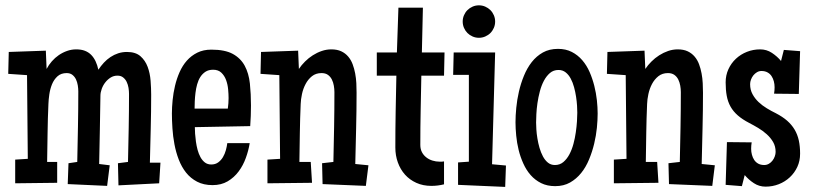

<svg xmlns="http://www.w3.org/2000/svg" viewBox="-20 -696 3082 728"><path d="M588.4 -79.1 583.5 -1 429.2 6.8 427.2 -77.1 465.3 -82Q466.8 -147 468 -210.9Q469.2 -274.9 469.2 -339.8Q469.2 -350.6 467.3 -362.8Q465.3 -375 460.4 -385.3Q455.6 -395.5 447 -402.3Q438.5 -409.2 425.3 -409.2Q411.1 -409.2 399.4 -401.9Q387.7 -394.5 379.2 -383.5Q370.6 -372.6 365.7 -358.9Q360.8 -345.2 360.8 -333Q359.9 -268.1 358.6 -203.6Q357.4 -139.2 356 -74.2L396 -69.3L386.2 8.8L236.8 2L239.7 -77.1L272.9 -82Q274.4 -148.9 275.6 -215.8Q276.9 -282.7 276.9 -349.6Q276.9 -360.4 274.9 -372.6Q272.9 -384.8 268.1 -395Q263.2 -405.3 254.6 -412.1Q246.1 -418.9 232.9 -418.9Q211.4 -418.9 198 -406.7Q184.6 -394.5 177.2 -376.5Q169.9 -358.4 167 -338.1Q164.1 -317.9 163.6 -301.8Q161.1 -246.6 160.4 -191.9Q159.7 -137.2 158.7 -82H196.8V-2.9L37.6 -1V-90.8L85.4 -93.8L82.5 -411.1L11.2 -416L13.2 -499L153.8 -503.9L156.7 -434.6Q164.6 -449.7 176.5 -463.4Q188.5 -477.1 203.1 -487.1Q217.8 -497.1 234.4 -502.9Q251 -508.8 269 -508.8Q288.1 -508.8 302 -503.4Q315.9 -498 325.9 -487.8Q335.9 -477.5 342.5 -463.4Q349.1 -449.2 353 -431.6Q362.3 -445.8 373.8 -458.3Q385.3 -470.7 398.9 -479.7Q412.6 -488.8 428.2 -493.9Q443.8 -499 461.4 -499Q494.1 -499 512.5 -482.9Q530.8 -466.8 539.8 -442.6Q548.8 -418.5 551 -389.9Q553.2 -361.3 553.2 -336.9Q553.2 -272 551.5 -208Q549.8 -144 548.3 -79.1Z M931.6 -295.9Q931.6 -255.9 928.7 -217.8L718.8 -213.9Q718.8 -203.6 719.7 -189.2Q720.7 -174.8 722.9 -158.9Q725.1 -143.1 729.2 -127.7Q733.4 -112.3 740.2 -99.9Q747.1 -87.4 757.1 -79.8Q767.1 -72.3 781.2 -72.3Q796.4 -72.3 807.4 -80.3Q818.4 -88.4 825.4 -100.3Q832.5 -112.3 836.4 -126.5Q840.3 -140.6 841.8 -153.3H926.8Q922.4 -125.5 912.1 -97.2Q901.9 -68.8 884.8 -45.9Q867.7 -22.9 843.3 -8.5Q818.8 5.9 786.1 5.9Q752 5.9 727.3 -7.1Q702.6 -20 685.5 -41.5Q668.5 -63 657.7 -91.1Q647 -119.1 641.4 -149.2Q635.7 -179.2 633.8 -209.5Q631.8 -239.7 631.8 -265.6Q631.8 -289.1 634.5 -316.4Q637.2 -343.8 643.6 -370.6Q649.9 -397.5 660.9 -422.4Q671.9 -447.3 688.5 -466.1Q705.1 -484.9 728 -496.3Q751 -507.8 781.2 -507.8Q833 -507.8 862.8 -491.5Q892.6 -475.1 908 -446.5Q923.3 -418 927.5 -379.2Q931.6 -340.3 931.6 -295.9ZM846.7 -324.2Q846.7 -338.9 845 -357.4Q843.3 -376 837.2 -392.6Q831.1 -409.2 819.3 -420.4Q807.6 -431.6 788.1 -431.6Q771 -431.6 759.3 -424.1Q747.6 -416.5 739.7 -404.3Q731.9 -392.1 727.5 -376.2Q723.1 -360.4 721.2 -344Q719.2 -327.6 718.5 -312Q717.8 -296.4 717.8 -284.2H843.8Q846.7 -304.7 846.7 -324.2Z M1377 -69.3 1367.2 8.8 1203.1 2 1201.2 -77.1 1244.1 -82Q1245.6 -148.4 1246.8 -214.4Q1248 -280.3 1248 -346.7Q1248 -358.4 1245.8 -371.1Q1243.7 -383.8 1238.3 -394.5Q1232.9 -405.3 1223.4 -412.1Q1213.9 -418.9 1199.2 -418.9Q1177.7 -418.9 1162.8 -407Q1147.9 -395 1138.7 -377.4Q1129.4 -359.9 1125 -339.4Q1120.6 -318.8 1120.1 -301.8Q1117.7 -246.6 1116.9 -191.9Q1116.2 -137.2 1115.2 -82H1158.2L1163.1 -2.9L994.1 -1V-90.8L1042 -93.8L1039.1 -411.1L967.8 -416L969.7 -499L1110.4 -503.9L1113.3 -434.6Q1123 -449.2 1136.5 -462.6Q1149.9 -476.1 1166 -486.3Q1182.1 -496.6 1200 -502.7Q1217.8 -508.8 1236.3 -508.8Q1258.3 -508.8 1273.9 -501.5Q1289.6 -494.1 1300.3 -481.4Q1311 -468.8 1317.1 -452.4Q1323.2 -436 1326.7 -417.7Q1330.1 -399.4 1331.1 -380.6Q1332 -361.8 1332 -344.7Q1332 -276.9 1330.3 -209.5Q1328.6 -142.1 1327.1 -74.2Z M1665.5 -497.1 1663.6 -409.2H1577.6Q1576.2 -343.8 1575 -278.3Q1573.7 -212.9 1573.7 -146.5Q1573.7 -130.9 1579.8 -119.1Q1585.9 -107.4 1596.2 -99.4Q1606.4 -91.3 1619.6 -87.2Q1632.8 -83 1647 -83Q1651.4 -83 1655.3 -83Q1659.2 -83 1663.6 -84V2.9Q1640.1 8.8 1615.7 8.8Q1584 8.8 1558.6 -2.7Q1533.2 -14.2 1515.6 -33.9Q1498 -53.7 1488.5 -80.1Q1479 -106.4 1479 -136.7Q1479 -205.1 1480.2 -272.9Q1481.4 -340.8 1482.9 -409.2H1408.7V-497.1H1484.9L1490.7 -667H1583.5L1579.6 -497.1Z M1857.4 -614.3Q1857.4 -601.6 1852.5 -590.3Q1847.7 -579.1 1839.4 -570.8Q1831.1 -562.5 1819.8 -557.6Q1808.6 -552.7 1795.9 -552.7Q1783.2 -552.7 1772 -557.6Q1760.7 -562.5 1752.4 -570.8Q1744.1 -579.1 1739.3 -590.3Q1734.4 -601.6 1734.4 -614.3Q1734.4 -627 1739.3 -638.2Q1744.1 -649.4 1752.4 -657.7Q1760.7 -666 1772 -670.9Q1783.2 -675.8 1795.9 -675.8Q1808.6 -675.8 1819.8 -670.9Q1831.1 -666 1839.4 -657.7Q1847.7 -649.4 1852.5 -638.2Q1857.4 -627 1857.4 -614.3ZM1898.4 -68.4 1895.5 12.7 1716.8 4.9V-80.1L1757.8 -83V-412.1H1698.2L1700.2 -497.1H1857.4L1845.7 -73.2Z M2246.1 -265.6Q2246.1 -241.2 2243.2 -211.4Q2240.2 -181.6 2232.9 -151.1Q2225.6 -120.6 2213.6 -91.6Q2201.7 -62.5 2183.6 -40Q2165.5 -17.6 2141.4 -3.9Q2117.2 9.8 2085 9.8Q2054.7 9.8 2031.7 -1.7Q2008.8 -13.2 1992.2 -32Q1975.6 -50.8 1964.4 -75.7Q1953.1 -100.6 1946.5 -127.4Q1939.9 -154.3 1937.3 -181.6Q1934.6 -209 1934.6 -232.4Q1934.6 -256.8 1937.5 -287.1Q1940.4 -317.4 1947.5 -348.4Q1954.6 -379.4 1966.6 -408.7Q1978.5 -438 1996.3 -460.7Q2014.2 -483.4 2038.6 -497.1Q2063 -510.7 2095.7 -510.7Q2125.5 -510.7 2148.2 -499Q2170.9 -487.3 2187.7 -467.8Q2204.6 -448.2 2215.6 -422.9Q2226.6 -397.5 2233.4 -370.4Q2240.2 -343.3 2243.2 -315.9Q2246.1 -288.6 2246.1 -265.6ZM2168.9 -268.6Q2168.9 -278.8 2168 -294.9Q2167 -311 2164.3 -329.1Q2161.6 -347.2 2156.7 -365.2Q2151.9 -383.3 2144 -397.9Q2136.2 -412.6 2124.8 -421.6Q2113.3 -430.7 2097.7 -430.7Q2078.6 -430.7 2065.2 -419.2Q2051.8 -407.7 2042.2 -389.6Q2032.7 -371.6 2026.9 -349.4Q2021 -327.1 2017.8 -304.9Q2014.6 -282.7 2013.7 -263.2Q2012.7 -243.7 2012.7 -231.4Q2012.7 -221.2 2013.7 -205.3Q2014.6 -189.5 2017.6 -171.4Q2020.5 -153.3 2025.6 -135.5Q2030.8 -117.7 2038.6 -103Q2046.4 -88.4 2057.6 -79.3Q2068.8 -70.3 2084 -70.3Q2102.5 -70.3 2116 -81.5Q2129.4 -92.8 2138.9 -110.6Q2148.4 -128.4 2154.3 -150.4Q2160.2 -172.4 2163.3 -194.6Q2166.5 -216.8 2167.7 -236.3Q2168.9 -255.9 2168.9 -268.6Z M2690.4 -69.3 2680.7 8.8 2516.6 2 2514.6 -77.1 2557.6 -82Q2559.1 -148.4 2560.3 -214.4Q2561.5 -280.3 2561.5 -346.7Q2561.5 -358.4 2559.3 -371.1Q2557.1 -383.8 2551.8 -394.5Q2546.4 -405.3 2536.9 -412.1Q2527.3 -418.9 2512.7 -418.9Q2491.2 -418.9 2476.3 -407Q2461.4 -395 2452.1 -377.4Q2442.9 -359.9 2438.5 -339.4Q2434.1 -318.8 2433.6 -301.8Q2431.2 -246.6 2430.4 -191.9Q2429.7 -137.2 2428.7 -82H2471.7L2476.6 -2.9L2307.6 -1V-90.8L2355.5 -93.8L2352.5 -411.1L2281.2 -416L2283.2 -499L2423.8 -503.9L2426.8 -434.6Q2436.5 -449.2 2450 -462.6Q2463.4 -476.1 2479.5 -486.3Q2495.6 -496.6 2513.4 -502.7Q2531.2 -508.8 2549.8 -508.8Q2571.8 -508.8 2587.4 -501.5Q2603 -494.1 2613.8 -481.4Q2624.5 -468.8 2630.6 -452.4Q2636.7 -436 2640.1 -417.7Q2643.6 -399.4 2644.5 -380.6Q2645.5 -361.8 2645.5 -344.7Q2645.5 -276.9 2643.8 -209.5Q2642.1 -142.1 2640.6 -74.2Z M3013.7 -113.3Q3013.7 -85.9 3003.2 -63.2Q2992.7 -40.5 2974.6 -23.7Q2956.5 -6.8 2932.9 2.4Q2909.2 11.7 2882.8 11.7Q2858.4 11.7 2838.4 -1.5Q2818.4 -14.6 2803.7 -32.2L2793 9.8L2731.4 4.9L2736.3 -157.2L2830.1 -156.2Q2829.1 -150.4 2828.6 -144Q2828.1 -137.7 2828.1 -131.8Q2828.1 -120.1 2831.1 -109.1Q2834 -98.1 2839.8 -89.4Q2845.7 -80.6 2855.2 -75.4Q2864.7 -70.3 2877.9 -70.3Q2887.2 -70.3 2895.3 -75Q2903.3 -79.6 2908.9 -86.9Q2914.6 -94.2 2917.7 -103Q2920.9 -111.8 2920.9 -120.1Q2920.9 -141.1 2911.4 -157.5Q2901.9 -173.8 2887.2 -187Q2872.6 -200.2 2855 -210.7Q2837.4 -221.2 2821.3 -229.5Q2794.9 -243.2 2777.6 -258.3Q2760.3 -273.4 2750 -291.7Q2739.7 -310.1 2735.6 -332.5Q2731.4 -355 2731.4 -383.8Q2731.4 -410.6 2741.9 -433.6Q2752.4 -456.5 2770.5 -473.4Q2788.6 -490.2 2812.3 -499.5Q2835.9 -508.8 2862.3 -508.8Q2886.7 -508.8 2906.7 -495.6Q2926.8 -482.4 2941.4 -464.8L2952.1 -506.8L3013.7 -502L3008.8 -339.8L2915 -340.8Q2916 -346.7 2916.5 -353Q2917 -359.4 2917 -365.2Q2917 -377 2914.1 -387.9Q2911.1 -398.9 2905.3 -407.7Q2899.4 -416.5 2889.9 -421.6Q2880.4 -426.8 2867.2 -426.8Q2857.9 -426.8 2850.1 -422.1Q2842.3 -417.5 2836.4 -410.2Q2830.6 -402.8 2827.4 -394Q2824.2 -385.3 2824.2 -377Q2824.2 -355.5 2833.3 -338.9Q2842.3 -322.3 2856.2 -309.1Q2870.1 -295.9 2887.5 -285.4Q2904.8 -274.9 2921.9 -266.6Q2947.3 -253.4 2964.6 -238.3Q2981.9 -223.1 2992.9 -204.6Q3003.9 -186 3008.8 -163.6Q3013.7 -141.1 3013.7 -113.3Z"/></svg>

Font: Maiden Orange
Style: Regular
Weight: 400
Designer: Astigmatic (AOETI)
Foundry: Astigmatic (AOETI)
Version: Version 1.001